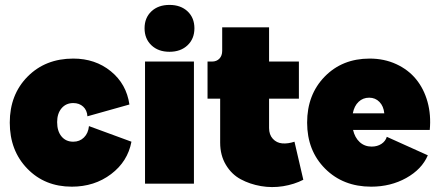

<svg xmlns="http://www.w3.org/2000/svg" viewBox="-20 -752 1801 786"><path d="M273.9 12.2Q163.1 12.2 91.6 -61.8Q20 -135.7 20 -250Q20 -364.7 93 -438.5Q166 -512.2 279.8 -512.2Q370.1 -512.2 433.8 -460.2Q497.6 -408.2 509.8 -324.2L337.9 -275.9Q336.4 -300.8 320.6 -315.4Q304.7 -330.1 279.8 -330.1Q250 -330.1 231.9 -308.6Q213.9 -287.1 213.9 -252Q213.9 -215.3 231.7 -193.6Q249.5 -171.9 279.8 -171.9Q306.2 -171.9 323.7 -189.2Q341.3 -206.5 344.2 -235.8L518.1 -171.9Q502.9 -90.8 434.8 -39.3Q366.7 12.2 273.9 12.2Z M573.7 -500H773.9V0H573.7ZM747.8 -566.7Q719.7 -540 673.8 -540Q627.9 -540 599.9 -566.7Q571.8 -593.3 571.8 -636.2Q571.8 -679.2 599.9 -705.6Q627.9 -731.9 673.8 -731.9Q719.7 -731.9 747.8 -705.6Q775.9 -679.2 775.9 -636.2Q775.9 -593.3 747.8 -566.7Z M1221.7 -16.1Q1184.6 2.9 1138.9 10.3Q1093.3 17.6 1048.1 9.8Q1002.9 2 965.6 -18.1Q928.2 -38.1 904.8 -77.1Q881.3 -116.2 881.3 -168V-348.1H829.6V-500H847.7Q866.7 -500 878.2 -512Q889.6 -523.9 889.6 -543.9V-640.1H1081.5V-500H1203.6V-348.1H1081.5V-228Q1081.5 -200.7 1096.9 -183.8Q1112.3 -167 1135.5 -165Q1158.7 -163.1 1185.5 -171.9Z M1499.5 12.2Q1384.8 12.2 1311 -61.5Q1237.3 -135.3 1237.3 -250Q1237.3 -364.7 1309.3 -438.5Q1381.3 -512.2 1493.2 -512.2Q1552.7 -512.2 1602.1 -489.5Q1651.4 -466.8 1683.3 -427.7Q1715.3 -388.7 1730.2 -335Q1745.1 -281.2 1739.3 -220.2H1425.3Q1432.6 -188.5 1452.6 -170.2Q1472.7 -151.9 1501.5 -151.9Q1524.4 -151.9 1541.3 -162.8Q1558.1 -173.8 1563.5 -191.9L1731.4 -116.2Q1707 -59.1 1643.1 -23.4Q1579.1 12.2 1499.5 12.2ZM1424.3 -288.1H1553.2Q1550.3 -317.4 1533.4 -334.7Q1516.6 -352.1 1491.2 -352.1Q1465.8 -352.1 1448 -335.2Q1430.2 -318.4 1424.3 -288.1Z"/></svg>

Font: Apfel Grotezk Satt
Style: Regular
Weight: 900
Designer: Luigi Gorlero
Foundry: © 2023, Luigi Gorlero & Collletttivo
Version: Version 2.000;Glyphs 3.2 (3217)